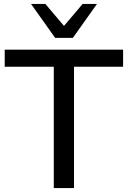

<svg xmlns="http://www.w3.org/2000/svg" viewBox="-20 -958 651 978"><path d="M254 0V-618H4V-705H607V-618H357V0ZM261 -765 138 -938H211L306 -826L401 -938H474L351 -765Z"/></svg>

Font: Nunito Sans 12pt ExtraLight 12pt SemiBold
Style: Regular
Weight: 600
Version: Version 3.101;gftools[0.9.27]